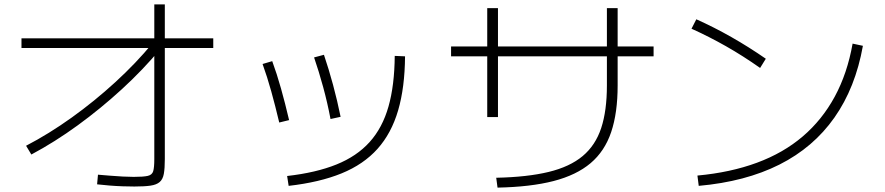

<svg xmlns="http://www.w3.org/2000/svg" viewBox="-20 -828 4040 876"><path d="M99 -163Q203 -217 307 -291.5Q411 -366 506 -453Q601 -540 676 -631L712 -605Q633 -510 536.5 -421.5Q440 -333 335 -256.5Q230 -180 123 -123ZM593 23Q570 23 540 22Q510 21 479.5 18.5Q449 16 423 13L427 -31Q452 -29 481.5 -26.5Q511 -24 540 -22.5Q569 -21 590 -21Q634 -21 654 -25.5Q674 -30 679 -47Q684 -64 684 -102V-808H732V-102Q732 -60 727.5 -35Q723 -10 708.5 2.5Q694 15 666.5 19Q639 23 593 23ZM78 -609V-653H953V-609Z M1290 -25Q1422 -40 1515 -77.5Q1608 -115 1666.5 -180Q1725 -245 1752.5 -342Q1780 -439 1781 -573L1828 -571Q1827 -429 1796.5 -324.5Q1766 -220 1702.5 -149Q1639 -78 1538.5 -37Q1438 4 1297 20ZM1254 -269Q1236 -345 1217.5 -411.5Q1199 -478 1178 -536L1222 -549Q1243 -492 1262 -424.5Q1281 -357 1299 -280ZM1488 -285Q1474 -359 1454.5 -430.5Q1435 -502 1413 -566L1458 -578Q1480 -513 1499.5 -441Q1519 -369 1534 -295Z M2244 -17Q2386 -20 2483 -43.5Q2580 -67 2638.5 -116Q2697 -165 2723 -244Q2749 -323 2749 -438V-791H2798V-438Q2798 -313 2768.5 -225.5Q2739 -138 2674.5 -83.5Q2610 -29 2505.5 -2Q2401 25 2250 28ZM2203 -294V-791H2252V-294ZM2038 -571V-616H2962V-571Z M3162 -27Q3313 -41 3433.5 -85.5Q3554 -130 3642.5 -205.5Q3731 -281 3788.5 -387Q3846 -493 3870 -629L3917 -619Q3883 -428 3787 -291.5Q3691 -155 3536 -77Q3381 1 3168 20ZM3448 -518Q3370 -573 3292.5 -617Q3215 -661 3135 -697L3157 -740Q3318 -668 3474 -560Z"/></svg>

Font: M PLUS 1 Light
Style: Regular
Weight: 300
Designer: Coji Morishita
Foundry: UNDERFOREST DESIGN
Version: Version 1.001